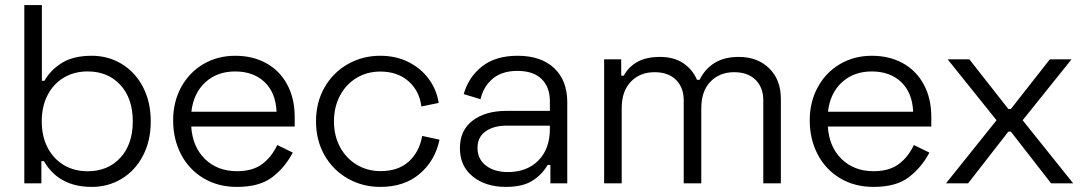

<svg xmlns="http://www.w3.org/2000/svg" viewBox="-20 -720 4273 754"><path d="M144.5 -700V-402.8H154.5Q179.2 -446 224 -473.5Q268.8 -501 340.5 -501Q405 -501 457.9 -469Q510.8 -437 541.4 -378.5Q572 -320 572 -243.5Q572 -167 541.4 -108.5Q510.8 -50 457.9 -18Q405 14 340.5 14Q211 14 152.5 -87.2H142.5V0H75.5V-700ZM324.2 -439.5Q271.8 -439.5 231 -415.4Q190.2 -391.2 167.1 -347Q144 -302.8 144 -243.5Q144 -184.2 167.1 -140Q190.2 -95.8 231 -71.6Q271.8 -47.5 324.2 -47.5Q403.8 -47.5 452.6 -100.5Q501.5 -153.5 501.5 -243.5Q501.5 -333.5 452.6 -386.5Q403.8 -439.5 324.2 -439.5Z M659.9 -247.3Q659.9 -319.6 691.4 -377.5Q722.9 -435.5 778.6 -468.3Q834.3 -501 903.7 -501Q972 -501 1024.9 -472.2Q1077.8 -443.3 1107.5 -388.7Q1137.3 -334.1 1137.3 -261.3V-223.2H731Q736 -143.3 785 -95.5Q833.9 -47.7 910.7 -47.7Q971.9 -47.7 1009.3 -75.5Q1046.7 -103.3 1068.8 -150.5L1129.8 -120.7Q1099 -62.1 1049 -24.1Q999.1 14 910.7 14Q836.2 14 779.3 -20Q722.3 -54 691.1 -113.7Q659.9 -173.4 659.9 -247.3ZM1066.1 -281.1Q1062.7 -356.5 1018.8 -398Q974.8 -439.4 903.7 -439.4Q832.7 -439.4 786.4 -396.9Q740 -354.4 731.5 -281.1Z M1221 -243.5Q1221 -317.8 1254.2 -376.2Q1287.5 -434.8 1345.4 -467.9Q1403.2 -501 1473 -501Q1535.5 -501 1584.6 -476.1Q1633.8 -451.2 1664.2 -409.4Q1694.8 -367.5 1702.8 -315.8L1634.8 -301.8Q1627.2 -363.2 1584.1 -401.1Q1541 -439 1473.5 -439Q1422 -439 1380.6 -414.2Q1339.2 -389.5 1315.4 -344.9Q1291.5 -300.2 1291.5 -243.5Q1291.5 -186.8 1315.4 -142.5Q1339.2 -98.2 1381 -73.1Q1422.8 -48 1474.2 -48Q1544 -48 1585.4 -85.6Q1626.8 -123.2 1638 -186.2L1706 -171.5Q1689.2 -90 1628.9 -38Q1568.5 14 1473.8 14Q1403.2 14 1345.4 -19.1Q1287.5 -52.2 1254.2 -110.8Q1221 -169.2 1221 -243.5Z M1801 -350.5Q1820.4 -417.8 1873.3 -459.4Q1926.3 -501 2012.6 -501Q2104.7 -501 2156.2 -452.6Q2207.7 -404.2 2207.7 -318.4V0H2141.4V-72.2H2130.5Q2108.6 -34.1 2070.5 -10.1Q2032.3 14 1966.5 14Q1887.5 14 1836.8 -26.7Q1786.1 -67.3 1786.1 -138.2Q1786.1 -208.9 1836.5 -246.7Q1886.8 -284.5 1967.6 -284.5H2139.4V-322.2Q2139.4 -378.2 2106.7 -409.9Q2073.9 -441.6 2012.1 -441.6Q1952.3 -441.6 1915.8 -411.7Q1879.2 -381.8 1866.9 -330.4ZM1855.2 -139Q1855.2 -95.7 1888.1 -70Q1921 -44.3 1974.6 -44.3Q2049.2 -44.3 2094.3 -89.8Q2139.4 -135.3 2139.4 -214.3V-226.6H1969.7Q1918.4 -226.6 1886.8 -204Q1855.2 -181.4 1855.2 -139Z M2419.5 -487V-422.8H2429.5Q2448.5 -457.8 2483.5 -477.1Q2518.5 -496.5 2571.5 -496.5Q2626.5 -496.5 2663.2 -471.9Q2700 -447.2 2717.2 -406.5H2727.2Q2749 -450 2786.8 -473.2Q2824.5 -496.5 2881.2 -496.5Q2955 -496.5 3000.8 -451.6Q3046.5 -406.8 3046.5 -332V0H2977.5V-326Q2977.5 -376.5 2947.1 -406.5Q2916.8 -436.5 2863 -436.5Q2805.8 -436.5 2769.9 -399.2Q2734 -362 2734 -295.2V0H2665V-326Q2665 -376.5 2634.6 -406.5Q2604.2 -436.5 2550.5 -436.5Q2493.2 -436.5 2457.4 -399.2Q2421.5 -362 2421.5 -295.2V0H2352.5V-487Z M3159.9 -247.3Q3159.9 -319.6 3191.4 -377.5Q3222.9 -435.5 3278.6 -468.3Q3334.3 -501 3403.7 -501Q3472 -501 3524.9 -472.2Q3577.8 -443.3 3607.5 -388.7Q3637.3 -334.1 3637.3 -261.3V-223.2H3231Q3236 -143.3 3285 -95.5Q3333.9 -47.7 3410.7 -47.7Q3471.9 -47.7 3509.3 -75.5Q3546.7 -103.3 3568.8 -150.5L3629.8 -120.7Q3599 -62.1 3549 -24.1Q3499.1 14 3410.7 14Q3336.2 14 3279.3 -20Q3222.3 -54 3191.1 -113.7Q3159.9 -173.4 3159.9 -247.3ZM3566.1 -281.1Q3562.7 -356.5 3518.8 -398Q3474.8 -439.4 3403.7 -439.4Q3332.7 -439.4 3286.4 -396.9Q3240 -354.4 3231.5 -281.1Z M3786.8 -487 3939.8 -292H3949.8L4102.8 -487H4188L3996 -247.8L4194.5 0H4107.8L3949.8 -203H3939.8L3781.8 0H3695L3893.5 -247.8L3701.5 -487Z"/></svg>

Font: Space Grotesk Variable
Style: Regular
Weight: 400
Designer: Florian Karsten (Space Grotesk), Colophon Foundry (Space Mono)
Foundry: Florian Karsten
Version: Version 1.106